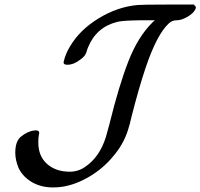

<svg xmlns="http://www.w3.org/2000/svg" viewBox="-20 -703 879 842"><path d="M830 -683Q839 -674 839 -671Q839 -666 837 -663Q829 -645 802.5 -629.5Q776 -614 754 -614Q735 -614 721 -601Q668 -553 618 -404Q589 -318 557 -192Q549 -156 541 -132Q521 -69 475 -16Q432 36 372 71.5Q312 107 253 116Q234 119 213 119Q160 119 120.5 96Q81 73 62 35Q47 -1 47 -33Q47 -83 71 -103Q101 -128 132 -131Q152 -133 152 -120Q152 -118 150 -108Q148 -100 148 -78Q148 -18 186.5 16Q225 50 286 50Q323 50 353 29Q416 -13 444 -101Q446 -107 460 -159Q501 -326 543 -434Q585 -542 649 -605L659 -614H591Q517 -613 494 -607Q402 -584 366 -495Q361 -483 360 -477Q355 -458 334 -443Q304 -419 275 -419Q255 -419 260 -435Q268 -469 288 -501Q330 -572 412.5 -622.5Q495 -673 583 -681Q603 -683 713 -683Z"/></svg>

Font: MathJax_Caligraphic
Style: Regular
Weight: 400
Version: Version 1.1